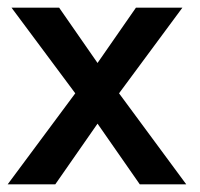

<svg xmlns="http://www.w3.org/2000/svg" viewBox="-20 -480 520 500"><path d="M234 -158 344 0H465L290 -237L455 -460H334L234 -316L134 -460H10L176 -237L0 0H124Z"/></svg>

Font: NM-font
Style: Medium
Weight: 500
Designer: ""
Foundry: ""
Version: ""